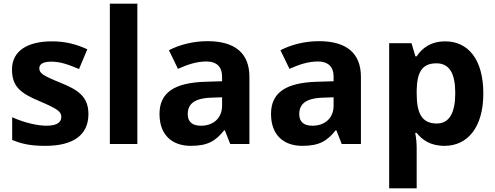

<svg xmlns="http://www.w3.org/2000/svg" viewBox="-20 -831 2683 1040"><path d="M459 -213C459 -310 400 -345 307 -383C211 -422 193 -435 193 -461C193 -485 215 -497 259 -497C308 -497 354 -480 408 -457L453 -564C388 -594 329 -607 261 -607C130 -607 45 -556 45 -455C45 -362 91 -326 194 -283C300 -238 312 -224 312 -197C312 -169 289 -150 231 -150C179 -150 105 -169 46 -196V-73C101 -50 150 -41 226 -41C380 -41 459 -102 459 -213Z M724 -51V-811H575V-51Z M1104 -608C1027 -608 953 -589 895 -559L944 -458C995 -481 1045 -498 1098 -498C1151 -498 1183 -472 1183 -415V-391L1088 -388C925 -382 844 -330 844 -214C844 -96 916 -41 1013 -41C1104 -41 1147 -66 1194 -125H1198L1227 -51H1331V-415C1331 -545 1250 -608 1104 -608ZM1125 -302 1183 -304V-259C1183 -189 1133 -150 1069 -150C1026 -150 997 -167 997 -213C997 -265 1029 -299 1125 -302Z M1708 -608C1631 -608 1557 -589 1499 -559L1548 -458C1599 -481 1649 -498 1702 -498C1755 -498 1787 -472 1787 -415V-391L1692 -388C1529 -382 1448 -330 1448 -214C1448 -96 1520 -41 1617 -41C1708 -41 1751 -66 1798 -125H1802L1831 -51H1935V-415C1935 -545 1854 -608 1708 -608ZM1729 -302 1787 -304V-259C1787 -189 1737 -150 1673 -150C1630 -150 1601 -167 1601 -213C1601 -265 1633 -299 1729 -302Z M2392 -607C2313 -607 2266 -570 2237 -526H2230L2209 -597H2088V189H2237V-31C2237 -57 2234 -85 2229 -111H2237C2266 -75 2309 -41 2388 -41C2511 -41 2598 -139 2598 -325C2598 -510 2515 -607 2392 -607ZM2344 -488C2414 -488 2446 -434 2446 -327C2446 -220 2414 -162 2346 -162C2263 -162 2237 -220 2237 -326V-342C2239 -440 2266 -488 2344 -488Z"/></svg>

Font: Noto Sans Tamil UI
Style: Bold
Weight: 700
Designer: Jelle Bosma - Monotype Design Team
Foundry: Monotype Imaging Inc.
Version: Version 2.004